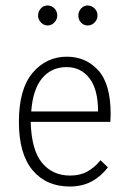

<svg xmlns="http://www.w3.org/2000/svg" viewBox="-20 -671 478 701"><path d="M235 10Q149 10 99 -49.5Q49 -109 49 -226Q49 -346 99 -405Q149 -464 224 -464Q293 -464 338.5 -414.5Q384 -365 384 -254Q384 -246 383.5 -240Q383 -234 383 -226H92Q95 -123 133.5 -76.5Q172 -30 236 -30Q273 -30 299.5 -45Q326 -60 347 -86L374 -60Q349 -27 314.5 -8.5Q280 10 235 10ZM94 -264H338Q338 -345 306.5 -385.5Q275 -426 223 -426Q168 -426 134 -385.5Q100 -345 94 -264ZM154 -578Q140 -578 129.5 -589Q119 -600 119 -614Q119 -629 129 -640Q139 -651 154 -651Q168 -651 178.5 -640.5Q189 -630 189 -614Q189 -600 178.5 -589Q168 -578 154 -578ZM300 -578Q286 -578 276 -588.5Q266 -599 266 -614Q266 -629 276 -640Q286 -651 300 -651Q314 -651 325 -640.5Q336 -630 336 -614Q336 -600 325.5 -589Q315 -578 300 -578Z"/></svg>

Font: Inconsolata SemiCondensed Light
Style: Regular
Weight: 300
Width: 4
Monospace: yes
Designer: Raph Levien, Cyreal, Brenton Simpson
Foundry: Raph Levien, Cyreal, Google
Version: Version 3.100; ttfautohint (v1.8.4.7-5d5b)